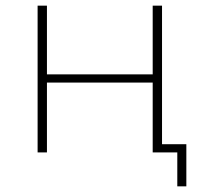

<svg xmlns="http://www.w3.org/2000/svg" viewBox="-20 -539 721 679"><path d="M553 -29V-519H520V-276H146V-519H113V0H146V-247H520V0H607V120H639V-29Z"/></svg>

Font: Talent ExtraLight
Style: Regular
Weight: 200
Designer: Mike Powis
Version: Version 1.001;hotconv 1.0.109;makeotfexe 2.5.65596